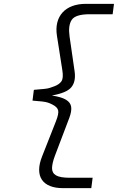

<svg xmlns="http://www.w3.org/2000/svg" viewBox="-20 -853 640 998"><path d="M308.5 125Q268 125 240 113.8Q212 102.5 197.8 81.2Q183.5 60 183.5 29.2Q183.5 -1.5 199 -40.5L270.5 -222Q286.5 -262 282.2 -279.5Q278 -297 251.5 -310Q239 -316.5 227.8 -320Q216.5 -323.5 199 -325.5Q181.5 -327.5 149 -330L156 -386Q192.5 -389 209.5 -390.8Q226.5 -392.5 236.8 -395.5Q247 -398.5 262.5 -404.5Q289 -414.5 299.8 -431.2Q310.5 -448 304 -488L276 -667Q270 -705.5 277.8 -736Q285.5 -766.5 305.2 -788.2Q325 -810 355.8 -821.5Q386.5 -833 426.5 -833H572.5L565.5 -779H446.5Q372.5 -779 353 -750Q333.5 -721 341.5 -664L368 -481Q375 -429.5 351.2 -400Q327.5 -370.5 249.5 -356.5Q299.5 -349 323.2 -334.5Q347 -320 350 -297.2Q353 -274.5 340.5 -241L265.5 -43.5Q251 -5 250.5 20.5Q250 46 271.2 58.5Q292.5 71 342.5 71H461.5L454.5 125Z"/></svg>

Font: Spline Sans Mono Light
Style: Italic
Weight: 300
Italic angle: -4°
Monospace: yes
Version: Version 1.004